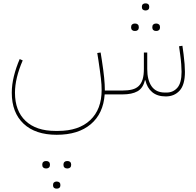

<svg xmlns="http://www.w3.org/2000/svg" viewBox="-20 -561 1164 1141"><path d="M965 12Q915 12 884.5 -13.5Q854 -39 844 -84H841Q830 -37 797 -18.5Q764 0 708 0H602Q594 114 519.5 177Q445 240 317 240Q190 240 120 174Q50 108 50 -10Q50 -57 62.5 -108Q75 -159 97 -210L115 -202Q69 -96 69 -10Q69 98 132 157.5Q195 217 309 217H325Q448 217 516 153Q584 89 584 -26Q584 -42 583 -58.5Q582 -75 579.5 -96Q577 -117 573.5 -142.5Q570 -168 565 -202L558 -246L578 -249L585 -205Q590 -172 593.5 -146Q597 -120 599 -99Q601 -78 602 -60Q603 -42 603 -26V-23H708Q741 -23 765 -29Q789 -35 804.5 -50Q820 -65 827.5 -89.5Q835 -114 835 -151V-249H855V-151Q855 -85 881 -48Q907 -11 960 -11H970Q1009 -11 1034 -39.5Q1059 -68 1059 -134Q1059 -152 1057 -179Q1055 -206 1051 -235L1044 -286L1064 -289L1071 -238Q1075 -208 1077 -180.5Q1079 -153 1079 -134Q1079 -57 1047.5 -22.5Q1016 12 965 12ZM378 440Q369 440 363 434.5Q357 429 357 418Q357 407 363 401.5Q369 396 378 396H382Q391 396 397 401.5Q403 407 403 418Q403 429 397 434.5Q391 440 382 440ZM315 560Q307 560 301 555Q295 550 295 539Q295 528 301 523Q307 518 315 518H319Q327 518 333 523Q339 528 339 539Q339 550 333 555Q327 560 319 560ZM252 440Q243 440 237 434.5Q231 429 231 418Q231 407 237 401.5Q243 396 252 396H256Q265 396 271 401.5Q277 407 277 418Q277 429 271 434.5Q265 440 256 440ZM906 -377Q897 -377 891 -382.5Q885 -388 885 -399Q885 -410 891 -415.5Q897 -421 906 -421H910Q919 -421 925 -415.5Q931 -410 931 -399Q931 -388 925 -382.5Q919 -377 910 -377ZM780 -377Q771 -377 765 -382.5Q759 -388 759 -399Q759 -410 765 -415.5Q771 -421 780 -421H784Q793 -421 799 -415.5Q805 -410 805 -399Q805 -388 799 -382.5Q793 -377 784 -377ZM843 -499Q835 -499 829 -504Q823 -509 823 -520Q823 -531 829 -536Q835 -541 843 -541H847Q855 -541 861 -536Q867 -531 867 -520Q867 -509 861 -504Q855 -499 847 -499Z"/></svg>

Font: IBM Plex Sans Arabic Thin
Style: Regular
Weight: 100
Designer: Mike Abbink, Paul van der Laan, Pieter van Rosmalen, Wael Morcos, Khajak Apelian
Foundry: Bold Monday
Version: Version 1.101